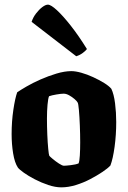

<svg xmlns="http://www.w3.org/2000/svg" viewBox="-20 -806 550 826"><path d="M244 0Q218 0 188 -10Q158 -20 130 -34.5Q102 -49 82.5 -63Q63 -77 57 -85Q43 -106 36.5 -146Q30 -186 30 -229Q30 -284 37.5 -334Q45 -384 54 -409Q67 -418 93.5 -433.5Q120 -449 154 -464Q188 -479 223 -489.5Q258 -500 287 -500Q305 -500 330 -493Q355 -486 381 -474Q407 -462 428 -449Q449 -436 459 -424Q470 -401 475 -361.5Q480 -322 480 -281Q480 -226 473 -174.5Q466 -123 455 -94Q444 -82 421 -66.5Q398 -51 368.5 -35.5Q339 -20 306.5 -10Q274 0 244 0ZM255 -93Q263 -93 284.5 -95.5Q306 -98 318 -103Q322 -112 323.5 -137.5Q325 -163 325 -194Q325 -228 323.5 -266Q322 -304 319.5 -332.5Q317 -361 314 -365Q311 -371 300.5 -380Q290 -389 277.5 -396Q265 -403 254 -403Q243 -403 222.5 -399.5Q202 -396 191 -392Q187 -383 184.5 -356Q182 -329 182 -296Q182 -262 183.5 -226.5Q185 -191 187.5 -165.5Q190 -140 192 -136Q194 -133 206.5 -122.5Q219 -112 233.5 -102.5Q248 -93 255 -93ZM308 -564 116 -712Q122 -731 135 -748Q148 -765 162 -775.5Q176 -786 186 -786Q199 -786 225 -762Q251 -738 284.5 -695.5Q318 -653 354 -595Q349 -588 336.5 -578.5Q324 -569 308 -564Z"/></svg>

Font: Texturina 72pt Black
Style: Regular
Weight: 900
Designer: Guillermo Torres Carreño
Foundry: Omnibus-Type
Version: Version 1.002; ttfautohint (v1.8.3)